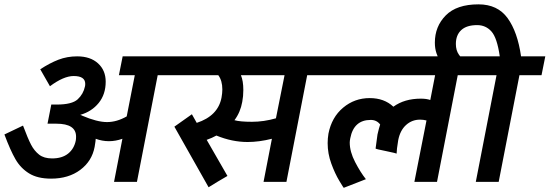

<svg xmlns="http://www.w3.org/2000/svg" viewBox="-58 -844 2550 891"><path d="M673.8 -495 577.5 0H471.2L510 -200Q478.8 -188.8 447.5 -188.8Q416.2 -188.8 386.2 -200Q386.2 -192.5 381.2 -162.5Q368.8 -96.2 314.4 -55.6Q260 -15 178.8 -15Q116.2 -15 76.9 -39.4Q37.5 -63.8 13.8 -105Q-10 -146.2 -37.5 -220L48.8 -261.2Q71.2 -201.2 86.2 -172.5Q101.2 -143.8 123.8 -126.2Q146.2 -108.8 183.8 -108.8Q230 -108.8 258.1 -131.2Q286.2 -153.8 293.8 -192.5Q295 -198.8 295 -210Q295 -270 203.8 -270H190H162.5L180 -358.8H205Q276.2 -358.8 302.5 -383.1Q328.8 -407.5 336.2 -442.5Q337.5 -447.5 337.5 -455Q337.5 -491.2 283.8 -491.2Q237.5 -491.2 173.8 -443.8L128.8 -522.5Q172.5 -551.2 213.1 -566.9Q253.8 -582.5 300 -582.5Q361.2 -582.5 396.9 -550Q432.5 -517.5 432.5 -465Q432.5 -406.2 400 -366.2Q367.5 -326.2 315 -311.2L316.2 -310Q320 -310 322.5 -307.5Q392.5 -277.5 438.8 -277.5Q483.8 -277.5 530 -303.8L567.5 -495H493.8L511.2 -582.5H800L782.5 -495Z M1367.5 -495 1271.2 0H1165L1203.8 -200Q1143.8 -185 1091.2 -185Q1018.8 -185 946.2 -215Q926.2 -203.8 901.2 -195L997.5 -27.5Q983.8 -20 953.8 -1.9Q923.8 16.2 910 25L751.2 -256.2L832.5 -313.8L855 -273.8Q953.8 -306.2 970 -391.2Q973.8 -412.5 973.8 -428.8Q973.8 -470 955 -495H740L757.5 -582.5H1496.2L1478.8 -495ZM1060 -495Q1071.2 -468.8 1071.2 -426.2Q1071.2 -397.5 1066.2 -371.2Q1057.5 -322.5 1030 -286.2Q1056.2 -278.8 1111.2 -278.8Q1166.2 -278.8 1222.5 -295L1262.5 -495Z M2066.2 -495 1970 0H1865L1921.2 -285Q1906.2 -288.8 1891.2 -288.8Q1853.8 -288.8 1826.2 -263.8Q1798.8 -238.8 1790 -193.8Q1782.5 -148.8 1782.5 -131.2Q1782.5 -132.5 1735 -142.5Q1683.8 -152.5 1685 -155L1693.8 -220Q1701.2 -252.5 1706.2 -266.2Q1690 -287.5 1662.5 -287.5Q1583.8 -287.5 1567.5 -202.5Q1565 -190 1565 -182.5Q1565 -140 1590 -91.9Q1615 -43.8 1640 -12.5L1537.5 27.5Q1537.5 30 1516.9 -4.4Q1496.2 -38.8 1479.4 -85Q1462.5 -131.2 1462.5 -180Q1462.5 -201.2 1466.2 -223.8Q1481.2 -300 1534.4 -344.4Q1587.5 -388.8 1657.5 -388.8Q1725 -388.8 1767.5 -348.8Q1818.8 -386.2 1895 -386.2Q1921.2 -386.2 1938.8 -380L1961.2 -495H1436.2L1453.8 -582.5H2195L2177.5 -495Z M2352.5 -495 2256.2 0H2150L2246.2 -495H2135L2152.5 -582.5H2261.2Q2248.8 -668.8 2222.5 -698.1Q2196.2 -727.5 2156.2 -727.5Q2107.5 -727.5 2082.5 -704.4Q2057.5 -681.2 2057.5 -640Q2057.5 -610 2071.9 -590Q2086.2 -570 2110 -548.8H1992.5Q1990 -551.2 1982.5 -563.1Q1975 -575 1967.5 -596.9Q1960 -618.8 1960 -646.2Q1960 -721.2 2010.6 -772.5Q2061.2 -823.8 2162.5 -823.8Q2251.2 -823.8 2297.5 -760Q2343.8 -696.2 2360 -582.5H2472.5L2455 -495Z"/></svg>

Font: Cambay
Style: Bold Italic
Weight: 700
Italic angle: -11°
Designer: Pooja Saxena
Foundry: Pooja Saxena
Version: Version 1.006;PS 001.006;hotconv 1.0.70;makeotf.lib2.5.58329